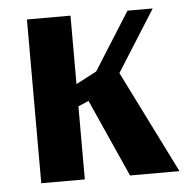

<svg xmlns="http://www.w3.org/2000/svg" viewBox="-43 -542 578 584"><g transform="rotate(-5 246.5 -250.0)"><path d="M60 0V-500H193V-291L256 -324L367 -500H444L326 -313L482 0H331L225 -237L193 -223V0Z"/></g></svg>

Font: ArsenalBold
Style: Bold
Weight: 700
Designer: Andrij Shevchenko
Foundry: Stairsfor.com
Version: Version 1.000